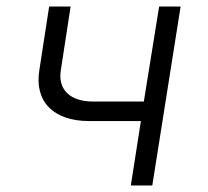

<svg xmlns="http://www.w3.org/2000/svg" viewBox="-20 -570 640 590"><path d="M382 0H448L535 -550H469L422 -258H266C195 -258 157 -295 167 -355L197 -550H131L101 -355C85 -258 144 -198 254 -198H413Z"/></svg>

Font: JetBrains Mono ExtraLight
Style: Italic
Weight: 240
Italic angle: -9°
Monospace: yes
Designer: Philipp Nurullin, Konstantin Bulenkov
Foundry: JetBrains
Version: Version 2.305